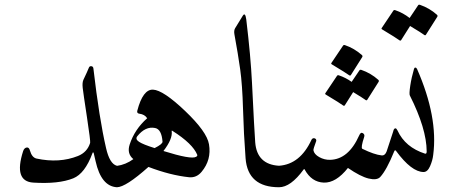

<svg xmlns="http://www.w3.org/2000/svg" viewBox="-20 -787 1904 807"><path d="M471.2 -90.3Q486.3 -86.4 491.2 -63.7Q496.1 -41 490 -20.3Q483.9 0.5 471.2 0Q405.3 -3.9 381.8 -109.4Q374.5 -142.6 374 -143.1Q371.1 -150.9 368.2 -142.1Q336.9 -57.6 288.1 -37.6Q226.1 -12.7 119.6 -19.5Q36.6 -24.9 77.1 -151.4Q81.5 -165 91.8 -167Q102.1 -168.9 106 -153.8Q114.3 -125 133.3 -120.6Q229 -100.1 307.6 -131.3Q346.7 -147 358.9 -186.5Q360.8 -193.4 345.5 -294.4Q330.1 -395.5 327.6 -417.7Q325.2 -439.9 330.6 -451.7Q347.2 -486.3 353.5 -502.4Q356.4 -509.8 364 -508.8Q371.6 -507.8 372.6 -499Q397 -289.1 425.8 -164.6Q440.9 -98.1 471.2 -90.3Z M557.1 -321.8Q580.6 -412.1 623.3 -410.2Q666 -408.2 757.8 -320.8Q849.6 -233.4 858.4 -180.7Q869.6 -115.2 827.1 -64.5Q805.7 -39.1 774.9 -42Q695.8 -50.3 604 -85.4Q508.3 0 471.2 0Q461.9 0.5 455.1 -16.1Q425.8 -83.5 471.2 -89.8Q508.3 -94.7 540.5 -118.2Q512.7 -141.1 524.9 -179.2Q545.9 -243.7 598.6 -290Q588.4 -306.2 565.9 -309.1Q554.2 -310.5 557.1 -321.8ZM629.9 -164.6Q663.1 -181.2 663.1 -191.4Q659.2 -243.7 631.8 -249Q591.3 -257.3 557.1 -214.4Q547.4 -202.1 564.5 -190.9Q581.5 -179.7 629.9 -164.6ZM705.1 -236.8Q701.2 -239.7 701.7 -235.4Q706.1 -203.1 667 -152.3Q783.7 -115.7 804.2 -127.9Q810.5 -131.3 809.1 -136.2Q790 -183.1 705.1 -236.8Z M1000 -720.2Q1010.7 -737.8 1015.1 -705.1Q1033.7 -550.3 1039.1 -439.9Q1049.3 -231.4 1052.7 -188.5Q1060.1 -95.7 1152.8 -90.3Q1178.7 -88.9 1172.9 -53.7Q1163.6 0 1152.8 0Q1021.5 0 1012.2 -121.6Q1004.4 -224.1 1001.5 -327.9Q998.5 -431.6 989.5 -495.8Q980.5 -560.1 965.3 -642.6Q962.4 -658.7 968.3 -668.5Z M1657.7 -207Q1660.6 -151.4 1645 -152.3Q1640.1 -159.2 1636.7 -150.4Q1605 -72.3 1578.1 -43Q1564 -28.3 1529.5 -36.6Q1495.1 -44.9 1442.4 -81.1Q1392.1 -17.6 1340.8 -19.5Q1289.6 -21.5 1260.7 -74.2Q1258.8 -78.6 1255.9 -74.2Q1201.7 0 1152.8 0Q1147.9 0 1142.6 -9.8Q1103.5 -86.9 1152.8 -90.3Q1241.7 -96.7 1289.1 -199.2Q1292.5 -205.6 1298.1 -206.1Q1303.7 -206.5 1307.1 -202.9Q1310.5 -199.2 1309.1 -194.3Q1296.4 -160.2 1297.4 -155.3Q1300.3 -138.7 1321.8 -126.7Q1343.3 -114.7 1367.7 -115.2Q1444.8 -117.2 1489.7 -217.8Q1496.1 -232.9 1505.1 -227.3Q1514.2 -221.7 1510.7 -211.4Q1495.6 -165.5 1502.9 -161.6Q1552.7 -137.2 1584 -133.8Q1598.1 -132.3 1605 -150.4Q1606.4 -154.3 1633.8 -237.8Q1656.2 -242.2 1657.7 -207ZM1421.9 -595.2Q1424.3 -599.1 1430.2 -597.2Q1469.7 -583.5 1501 -555.7Q1505.4 -551.8 1502.4 -546.9L1454.6 -471.2Q1451.7 -466.8 1444.6 -472.7Q1437.5 -478.5 1374.5 -516.6Q1370.6 -519 1373 -522.5ZM1490.7 -491.2Q1493.2 -495.1 1499 -493.2Q1538.6 -479.5 1569.8 -451.7Q1574.2 -447.8 1571.3 -442.9L1523.4 -367.2Q1520.5 -362.8 1513.7 -368.7Q1507.8 -373.5 1464.4 -399.9L1429.2 -344.2Q1426.3 -339.8 1419.2 -345.7Q1412.1 -351.6 1349.1 -389.6Q1345.2 -392.1 1347.7 -395.5L1396.5 -468.3Q1398.9 -472.2 1404.8 -470.2Q1433.6 -460.4 1458 -442.9Z M1732.9 -497.1Q1821.8 -294.9 1800.8 -135.7Q1798.3 -112.8 1787.6 -88.4Q1776.9 -64 1760.3 -64Q1709.5 -64.5 1645 -152.3Q1636.7 -163.1 1633.1 -185.5Q1629.4 -208 1631.6 -227.8Q1633.8 -247.6 1642.1 -247.6Q1646.5 -247.6 1650.9 -238.3Q1683.1 -168 1766.6 -141.1Q1773.4 -139.2 1773.4 -150.9Q1772.9 -246.1 1702.6 -385.7Q1699.2 -391.6 1704.3 -426.3Q1709.5 -460.9 1720.2 -497.6Q1721.7 -502.9 1725.8 -502.9Q1730 -502.9 1732.9 -497.1ZM1737.3 -764.6Q1739.7 -768.6 1745.6 -766.6Q1785.2 -752.9 1816.4 -725.1Q1820.8 -721.2 1817.9 -716.3L1770 -640.6Q1767.1 -636.2 1760.3 -642.1Q1753.9 -647.5 1703.6 -677.7L1666 -618.2Q1663.1 -613.8 1656 -619.6Q1648.9 -625.5 1585.9 -663.6Q1582 -666 1584.5 -669.4L1633.3 -742.2Q1635.7 -746.1 1641.6 -744.1Q1674.3 -732.9 1701.7 -711.4Z"/></svg>

Font: Amiri
Style: Regular
Weight: 400
Designer: Khaled Hosny
Version: Version 000.108